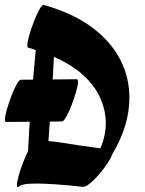

<svg xmlns="http://www.w3.org/2000/svg" viewBox="-40 -737 585 773"><path d="M294 15Q227 8 182 5Q137 2 108 2Q71 2 56.5 5.5Q42 9 36 14Q34 16 31 16Q28 16 28 8Q28 -4 35 -29Q42 -54 52.5 -81.5Q63 -109 73 -129Q77 -215 83 -293Q89 -371 94.5 -433.5Q100 -496 104 -536Q89 -541 74 -545Q70 -546 70 -555Q70 -569 78 -596Q86 -623 97 -651.5Q108 -680 119 -699.5Q130 -719 136 -717Q251 -685 327.5 -629Q404 -573 442.5 -500Q481 -427 481 -344Q481 -231 412 -116Q407 -101 392 -78.5Q377 -56 358 -34Q339 -12 321.5 2Q304 16 294 15ZM386 -243Q386 -288 366.5 -336Q347 -384 301.5 -428.5Q256 -473 177 -508Q174 -438 167.5 -347Q161 -256 155 -169Q186 -167 235 -158.5Q284 -150 364 -140Q374 -162 380 -188.5Q386 -215 386 -243ZM44 -416 270 -418Q274 -418 274 -408Q274 -394 266.5 -368Q259 -342 248.5 -314.5Q238 -287 227 -267.5Q216 -248 210 -248L-16 -246Q-20 -246 -20 -256Q-20 -270 -12.5 -296Q-5 -322 5.5 -349.5Q16 -377 26.5 -396.5Q37 -416 44 -416Z"/></svg>

Font: Ga Maamli
Style: Regular
Weight: 400
Designer: Afotey Clement Nii Odai, Ama Asantewa Diaka, David Abbey-Thompson
Foundry: Sorkin Type Co.
Version: Version 1.000; ttfautohint (v1.8.4.7-5d5b)